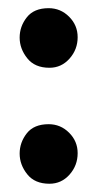

<svg xmlns="http://www.w3.org/2000/svg" viewBox="-20 -441 237 472"><path d="M101.6 10.7Q65.4 10.7 46.9 -12.7Q28.3 -36.1 28.3 -63.5Q28.3 -90.8 45.9 -113.3Q63.5 -135.7 99.6 -135.7Q128.9 -135.7 149.9 -114.7Q170.9 -93.8 170.9 -64.5Q170.9 -34.2 150.9 -11.7Q130.9 10.7 101.6 10.7ZM101.6 -274.4Q65.4 -274.4 46.9 -297.9Q28.3 -321.3 28.3 -348.6Q28.3 -376 45.9 -398.4Q63.5 -420.9 99.6 -420.9Q128.9 -420.9 149.9 -399.9Q170.9 -378.9 170.9 -349.6Q170.9 -319.3 150.9 -296.9Q130.9 -274.4 101.6 -274.4Z"/></svg>

Font: Crimson Text
Style: Bold
Weight: 700
Designer: Sebastian Kosch
Foundry: Sebastian Kosch
Version: Version 1.100